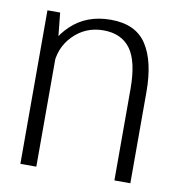

<svg xmlns="http://www.w3.org/2000/svg" viewBox="-71 -664 682 729"><g transform="rotate(10 270.0 -299.0)"><path d="M55 0H116.5V-469L104 -592H55ZM417.5 0H479V-352Q479 -470 437 -534.2Q395 -598.5 299 -598.5Q205.5 -598.5 145.5 -541Q85.5 -483.5 85.5 -414L114.5 -386Q114.5 -457.5 162 -505.8Q209.5 -554 278 -554Q348 -554 382.8 -506.2Q417.5 -458.5 417.5 -352.5Z"/></g></svg>

Font: Anybody UltraCondensed Thin Light
Style: Regular
Weight: 300
Version: Version 1.111